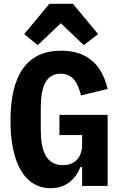

<svg xmlns="http://www.w3.org/2000/svg" viewBox="-20 -976 640 1008"><path d="M411 0H545V-373H292V-267H411V-216C411 -154 377 -109 310 -109C223 -109 194 -183 194 -296V-410C194 -522 222 -589 298 -589C367 -589 390 -534 405 -475L545 -509C517 -629 445 -710 301 -710C120 -710 35 -580 35 -343C35 -121 109 12 246 12C332 12 379 -41 402 -99H411ZM239 -956 107 -797 178 -739 299 -854 420 -739 495 -797 363 -956Z"/></svg>

Font: IBM Plex Mono
Style: Bold
Weight: 700
Monospace: yes
Designer: Mike Abbink, Paul van der Laan, Pieter van Rosmalen
Foundry: Bold Monday
Version: Version 2.004